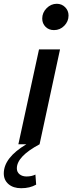

<svg xmlns="http://www.w3.org/2000/svg" viewBox="-83 -762 382 1014"><path d="M202 -603Q175 -603 157.5 -620.5Q140 -638 140 -664Q140 -695 163 -718.5Q186 -742 217 -742Q243 -742 261 -724Q279 -706 279 -680Q279 -649 256.5 -626Q234 -603 202 -603ZM29 232Q-13 232 -38 210.5Q-63 189 -63 154Q-63 71 56 0H14L123 -501H234L126 0Q6 64 6 127Q6 147 20.5 158.5Q35 170 57 170Q84 170 104 160L108 213Q75 232 29 232Z"/></svg>

Font: Red Hat Text Medium
Style: Italic
Weight: 500
Italic angle: -12°
Designer: Pentagram, MCKL
Foundry: Pentagram, MCKL
Version: Version 1.023; ttfautohint (v1.8.3)